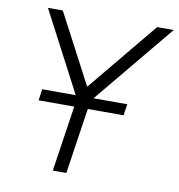

<svg xmlns="http://www.w3.org/2000/svg" viewBox="-81 -793 806 866"><g transform="rotate(10 322.5 -359.5)"><path d="M218 0 274 -373 278 -320 69 -719H137L309 -392H299L569 -719H645L315 -320L336 -373L280 0ZM100 -301 107 -353H497L489 -301Z"/></g></svg>

Font: Nunitoga
Style: Light Italic
Weight: 300
Italic angle: -9°
Designer: Vernon Adams
Foundry: Vernon Adams
Version: Version 1.0